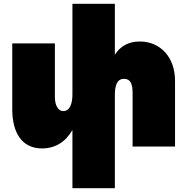

<svg xmlns="http://www.w3.org/2000/svg" viewBox="-20 -777 993 1018"><path d="M721 -557C661 -557 618 -532 589 -487V-757H364V-276C364 -223 348 -188 316 -188C289 -188 271 -217 271 -263V-547H45V-198C45 -72 97 10 203 10C274 10 329 -26 364 -88V221H589V-271C589 -324 600 -359 638 -359C673 -359 683 -330 683 -284V0H908V-349C908 -475 829 -557 721 -557Z"/></svg>

Font: Montserrat arm Black
Style: Regular
Weight: 900
Designer: Julieta Ulanovsky
Foundry: Julieta Ulanovsky
Version: Version 6.000;PS 006.000;hotconv 1.0.88;makeotf.lib2.5.64775